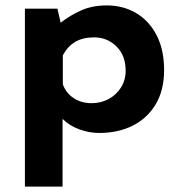

<svg xmlns="http://www.w3.org/2000/svg" viewBox="-20 -479 664 709"><path d="M346 12Q309 12 272.5 -1.5Q236 -15 211 -40V210H72V-447H192L204 -395Q238 -422 279.5 -440.5Q321 -459 374 -459Q435 -459 483 -430.5Q531 -402 558.5 -348.5Q586 -295 586 -220Q586 -146 555 -94Q524 -42 470 -15Q416 12 346 12ZM318 -98Q352 -98 380.5 -113Q409 -128 426.5 -155.5Q444 -183 444 -218Q444 -274 410 -307.5Q376 -341 328 -341Q286 -341 258 -324.5Q230 -308 212 -275V-168Q223 -136 251.5 -117Q280 -98 318 -98Z"/></svg>

Font: Synthetic
Style: Bold
Weight: 700
Designer: Santiago Orozco
Foundry: Typemade
Version: Version 2.000; ttfautohint (v1.8.4.7-5d5b)